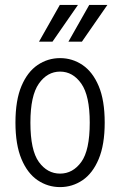

<svg xmlns="http://www.w3.org/2000/svg" viewBox="-20 -755 490 783"><path d="M43 -255Q43 -346 67.5 -404Q92 -462 133.5 -490Q175 -518 225 -518Q275 -518 316.5 -490Q358 -462 382.5 -404Q407 -346 407 -255Q407 -165 382.5 -106.5Q358 -48 316.5 -20Q275 8 225 8Q175 8 133.5 -20Q92 -48 67.5 -106.5Q43 -165 43 -255ZM104 -255Q104 -142 138.5 -94.5Q173 -47 225 -47Q277 -47 311.5 -94.5Q346 -142 346 -255Q346 -365 311.5 -414Q277 -463 225 -463Q173 -463 138.5 -414Q104 -365 104 -255ZM139 -585 224 -735H298L194 -585ZM259 -585 344 -735H418L314 -585Z"/></svg>

Font: Radio Canada Condensed Light
Style: Regular
Weight: 300
Width: 3
Designer: Charles Daoud, Etienne Aubert Bonn, Alexandre Saumier Demers, Jacques Le Bailly
Foundry: Radio-Canada
Version: Version 2.104; ttfautohint (v1.8.4.7-5d5b);gftools[0.9.28.de